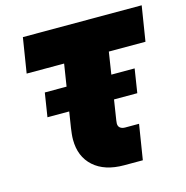

<svg xmlns="http://www.w3.org/2000/svg" viewBox="-104 -798 867 896"><g transform="rotate(-15 329.5 -350.0)"><path d="M368 -309 386 -424H551L533 -309ZM99 -309 117 -424H271L253 -309ZM387 0Q293 0 240 -47.5Q187 -95 187 -177Q187 -190 188.5 -204Q190 -218 192 -232L239 -531H58L85 -700H659L632 -531H455L408 -228Q407 -220 405.5 -212Q404 -204 404 -197Q404 -183 413 -176Q422 -169 437 -169H504L477 0Z"/></g></svg>

Font: MuseoModerno Thin Black
Style: Italic
Weight: 900
Italic angle: -9°
Version: Version 1.003